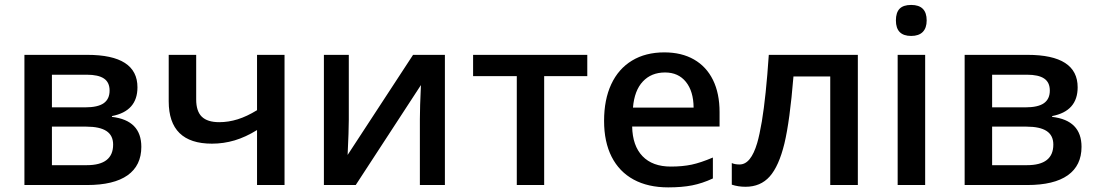

<svg xmlns="http://www.w3.org/2000/svg" viewBox="-20 -769 4562 798"><path d="M81.5 -541H342.8Q551.3 -541 551.3 -406.2Q551.3 -307.1 445.3 -286.6V-283.2Q567.4 -269 567.4 -158.7Q567.4 -81.1 510.3 -40.5Q453.1 0 341.8 0H81.5ZM450.2 -168Q450.2 -206.1 422.4 -224.4Q394.5 -242.7 338.4 -242.7H195.8V-82.5H340.8Q450.2 -82.5 450.2 -168ZM435.5 -392.6Q435.5 -426.8 412.1 -442.6Q388.7 -458.5 340.3 -458.5H195.8V-322.8H333.5Q386.7 -322.8 411.1 -340.1Q435.5 -357.4 435.5 -392.6Z M860.8 -171.9Q681.2 -171.9 681.2 -348.1V-541H795.4V-355.5Q795.4 -306.6 818.8 -283.9Q842.3 -261.2 891.1 -261.2Q929.7 -261.2 968 -273.2Q1006.3 -285.2 1048.3 -311V-541H1162.6V0H1048.3V-228.5Q1001 -199.2 955.1 -185.5Q909.2 -171.9 860.8 -171.9Z M1326.2 -541H1429.7V-271Q1429.7 -226.1 1424.8 -125L1696.8 -541H1829.1V0H1725.1V-273.9Q1725.1 -322.3 1729.5 -415.5L1458.5 0H1326.2Z M2127.9 -452.6H1946.3V-541H2420.9V-452.6H2241.7V0H2127.9Z M2490.7 -266.6Q2490.7 -355 2520.5 -418.9Q2550.3 -482.9 2606.7 -517.1Q2663.1 -551.3 2741.2 -551.3Q2813 -551.3 2864.5 -521.7Q2916 -492.2 2943.4 -436.5Q2970.7 -380.9 2970.7 -303.2V-243.2H2607.4Q2608.9 -163.1 2650.4 -119.9Q2691.9 -76.7 2768.1 -76.7Q2816.4 -76.7 2854.5 -84.7Q2892.6 -92.8 2942.9 -114.3V-27.3Q2898.9 -6.8 2856.4 1.5Q2814 9.8 2757.3 9.8Q2673.3 9.8 2613.5 -22.7Q2553.7 -55.2 2522.2 -117.2Q2490.7 -179.2 2490.7 -266.6ZM2744.1 -467.8Q2687 -467.8 2651.9 -430.4Q2616.7 -393.1 2610.8 -321.8H2862.8Q2862.3 -389.6 2830.8 -428.7Q2799.3 -467.8 2744.1 -467.8Z M3021.5 -1.5V-91.3Q3034.2 -85.4 3053.7 -85.4Q3077.6 -85.4 3095.7 -107.7Q3113.8 -129.9 3127 -174.3Q3136.7 -207.5 3146.5 -264.6Q3163.6 -367.7 3175.3 -541H3545.4V0H3430.7V-451.2H3277.8Q3262.7 -266.1 3240.2 -172.4Q3217.3 -78.6 3179.2 -35.6Q3141.1 7.3 3078.6 7.3Q3047.9 7.3 3021.5 -1.5Z M3825.2 0H3710.9V-541H3825.2ZM3703.6 -684.1Q3703.6 -716.8 3719 -732.7Q3734.4 -748.5 3767.1 -748.5Q3831.5 -748.5 3831.5 -684.1Q3831.5 -652.8 3815.2 -636.2Q3798.8 -619.6 3767.1 -619.6Q3703.6 -619.6 3703.6 -684.1Z M3989.3 -541H4250.5Q4459 -541 4459 -406.2Q4459 -307.1 4353 -286.6V-283.2Q4475.1 -269 4475.1 -158.7Q4475.1 -81.1 4418 -40.5Q4360.8 0 4249.5 0H3989.3ZM4357.9 -168Q4357.9 -206.1 4330.1 -224.4Q4302.2 -242.7 4246.1 -242.7H4103.5V-82.5H4248.5Q4357.9 -82.5 4357.9 -168ZM4343.3 -392.6Q4343.3 -426.8 4319.8 -442.6Q4296.4 -458.5 4248 -458.5H4103.5V-322.8H4241.2Q4294.4 -322.8 4318.8 -340.1Q4343.3 -357.4 4343.3 -392.6Z"/></svg>

Font: Viking Open Sans Light
Style: Bold
Weight: 600
Foundry: Ascender Corporation
Version: Version 2.001